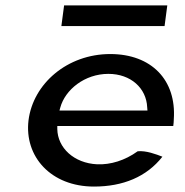

<svg xmlns="http://www.w3.org/2000/svg" viewBox="-20 -684 682 707"><path d="M596 -664H216L206 -588H586ZM191 -209V-220H618C619 -229 620 -236 620 -245C630 -389 538 -485 386 -485C228 -485 102 -376 85 -241C69 -107 168 3 326 3C433 3 520 -33 578 -107C555 -116 518 -130 487 -127C440 -93 387 -77 338 -79C252 -83 192 -140 191 -209ZM522 -289 523 -277H199L202 -288C220 -354 292 -412 379 -412C462 -412 519 -359 522 -289Z"/></svg>

Font: Bluebird
Style: LiExtObl
Weight: 300
Designer: Jasper
Foundry: Cannot Into Space Fonts
Version: Version 0.98